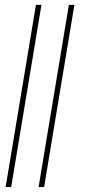

<svg xmlns="http://www.w3.org/2000/svg" viewBox="-20 -760 349 780"><path d="M148.4 -740.2 25.4 0H2.9L126 -740.2ZM282.2 -740.2 159.2 0H136.7L259.8 -740.2Z"/></svg>

Font: Inter 18pt Thin
Style: Italic
Weight: 250
Italic angle: -9.3988°
Version: Version 4.001;git-66647c0bb